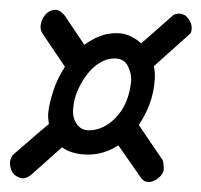

<svg xmlns="http://www.w3.org/2000/svg" viewBox="-28 -554 405 386"><path d="M321.3 -524.4Q329.1 -527.3 334.5 -526.4Q339.8 -525.4 343.8 -523.4Q347.7 -520.5 350.6 -516.6Q353.5 -512.7 355.5 -507.8Q357.4 -502.9 357.4 -497.6Q357.4 -492.2 355.5 -487.3L281.2 -420.9Q284.2 -408.2 283.2 -394.5Q281.2 -367.2 272.5 -344.2Q263.7 -321.3 251 -302.7L298.8 -232.4Q300.8 -228.5 301.3 -215.8Q301.8 -203.1 285.2 -192.4Q280.3 -189.5 275.4 -188.5Q270.5 -187.5 265.1 -189Q259.8 -190.4 254.9 -197.3L210 -261.7Q180.7 -243.2 149.4 -243.2Q117.2 -243.2 96.7 -257.8L35.2 -203.1Q22.5 -192.4 11.2 -196.8Q0 -201.2 -3.9 -209Q-9.8 -221.7 -7.3 -231.4Q-4.9 -241.2 2 -246.1Q15.6 -257.8 34.7 -274.4Q53.7 -291 70.3 -304.7Q69.3 -311.5 68.8 -317.4Q68.4 -323.2 69.3 -330.1Q71.3 -346.7 79.1 -371.1Q86.9 -395.5 102.5 -419.9L57.6 -486.3Q51.8 -495.1 54.2 -506.3Q56.6 -517.6 64 -525.4Q71.3 -533.2 81.5 -534.2Q91.8 -535.2 101.6 -523.4L141.6 -463.9Q156.2 -474.6 171.9 -481Q187.5 -487.3 207 -487.3Q221.7 -487.3 233.9 -481.4Q246.1 -475.6 255.9 -466.8ZM235.4 -388.7Q237.3 -404.3 229.5 -420.4Q221.7 -436.5 202.1 -436.5Q186.5 -436.5 172.4 -427.7Q158.2 -418.9 147 -404.3Q135.7 -389.6 127.9 -371.6Q120.1 -353.5 119.1 -335Q117.2 -318.4 126 -305.2Q134.8 -292 150.4 -292Q180.7 -292 205.6 -318.4Q230.5 -344.7 235.4 -388.7Z"/></svg>

Font: Satisfy
Style: Regular
Weight: 400
Designer: Font Diner, Inc
Foundry: Font Diner, Inc
Version: Version 1.001